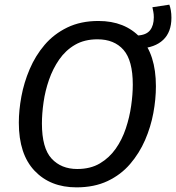

<svg xmlns="http://www.w3.org/2000/svg" viewBox="-20 -791 755 823"><path d="M402 -701.1Q515.2 -701.1 581.7 -629.6Q648.3 -558.1 648.3 -421.1Q648.3 -366.1 637.3 -306.5Q626.3 -247 601.8 -190.5Q577.2 -134 537.7 -88Q498.2 -41.9 441.1 -14.9Q384 12.1 307.9 12.1Q195.7 12.1 128.2 -59Q60.7 -130 60.7 -265Q60.7 -318.1 71.7 -377.6Q82.7 -437.1 107.2 -494.6Q131.7 -552.1 171.2 -598.6Q210.8 -645.1 268.3 -673.1Q325.9 -701.1 402 -701.1ZM397.9 -622.5Q342 -622.5 301.7 -599Q261.3 -575.5 233.9 -536Q206.5 -496.5 190.1 -449.1Q173.6 -401.6 166.7 -352.7Q159.7 -303.8 159.7 -261.9Q159.7 -156.3 201 -111.4Q242.3 -66.6 311.1 -66.6Q367.9 -66.6 408.2 -90.6Q448.6 -114.6 476 -153.5Q503.4 -192.5 519.3 -240.5Q535.3 -288.4 542.2 -337.4Q549.2 -386.3 549.2 -428.2Q549.2 -531.8 509.4 -577.2Q469.6 -622.5 397.9 -622.5ZM577.3 -582.6 570.4 -638.9Q607.3 -641 623.3 -661.4Q639.3 -681.9 639.3 -716.9Q639.3 -729.9 637.3 -740Q635.3 -750 633.3 -760L705.8 -771Q709.8 -761 712.3 -746.5Q714.8 -732 714.8 -715Q714.8 -653.7 679.6 -620.2Q644.5 -586.6 577.3 -582.6Z"/></svg>

Font: Fira Sans Variable
Style: Italic
Weight: 397
Italic angle: -8°
Designer: Carrois Corporate & Edenspiekermann AG
Foundry: Carrois Corporate GbR & Edenspiekermann AG
Version: Version 4.202